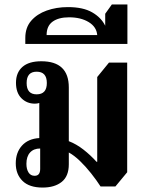

<svg xmlns="http://www.w3.org/2000/svg" viewBox="-20 -834 664 865"><path d="M172 11Q112 11 81.5 -19Q51 -49 51 -98Q51 -147 79 -178Q107 -209 157 -212V-370Q148 -367 137 -367Q101 -367 76.5 -391.5Q52 -416 52 -461Q52 -507 81 -532.5Q110 -558 166 -558Q290 -558 290 -440V-198Q324 -185 356 -160Q388 -135 415 -105H418V-487L471 -552H553V-58L500 6H433Q415 -22 390.5 -53Q366 -84 340 -109Q314 -134 290 -147V-94Q290 -40 258 -14.5Q226 11 172 11ZM145 -409Q191 -409 191 -460Q191 -511 145 -511Q100 -511 100 -460Q100 -409 145 -409ZM136 -42Q161 -42 161 -73V-165Q132 -165 115.5 -147Q99 -129 99 -96Q99 -72 108.5 -57Q118 -42 136 -42Z M94 -636V-663Q94 -710 120.5 -740.5Q147 -771 190.5 -786.5Q234 -802 286 -802Q354 -802 395 -778.5Q436 -755 454 -718V-772L484 -814H554V-636ZM190 -676H418Q415 -713 379.5 -734.5Q344 -756 291 -756Q244 -756 217 -736.5Q190 -717 190 -676Z"/></svg>

Font: Noto Serif Thai SemiCondensed
Style: Bold
Weight: 700
Width: 4
Designer: Monotype Design Team
Foundry: Monotype Imaging Inc.
Version: Version 2.002; ttfautohint (v1.8.4.7-5d5b)